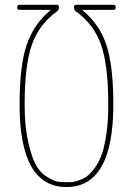

<svg xmlns="http://www.w3.org/2000/svg" viewBox="-20 -750 540 780"><path d="M59.6 -710Q49.8 -710 49.8 -720.2Q49.8 -730.5 59.6 -730.5H210Q219.7 -730.5 219.7 -720.2Q219.7 -710 211.9 -704.1Q138.7 -651.4 109.4 -567.9Q80.1 -484.4 80.1 -325.2Q80.1 -236.3 94.7 -172.4Q109.4 -108.4 127 -77.6Q144.5 -46.9 172.9 -30.3Q201.2 -13.7 215.8 -11.7Q230.5 -9.8 250 -9.8Q263.7 -9.8 272.9 -10.3Q282.2 -10.7 301.8 -17.6Q321.3 -24.4 335 -35.2Q348.6 -45.9 365.7 -68.8Q382.8 -91.8 394 -124.5Q405.3 -157.2 412.6 -208.5Q419.9 -259.8 419.9 -325.2Q419.9 -484.4 390.6 -567.9Q361.3 -651.4 288.1 -704.1Q280.3 -710 280.3 -720.2Q280.3 -730.5 290 -730.5H440.4Q450.2 -730.5 450.2 -720.2Q450.2 -710 440.4 -710H316.4Q315.4 -710 315.4 -709Q315.4 -707 316.4 -707Q383.8 -652.3 412.1 -567.9Q440.4 -483.4 440.4 -325.2Q440.4 9.8 250 9.8Q59.6 9.8 59.6 -325.2Q59.6 -483.4 88.4 -567.9Q117.2 -652.3 183.6 -707Q184.6 -707 184.6 -709Q184.6 -710 183.6 -710Z"/></svg>

Font: Rounded-L Mgen+ 2m thin
Style: Regular
Weight: 100
Designer: [Source Han Sans]
Ryoko NISHIZUKA  (kana & ideographs); Paul D. Hunt (Latin, Greek & Cyrillic); Wenlong ZHANG  (bopomofo
Version: Version 1.059.20150602